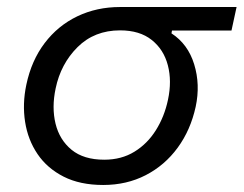

<svg xmlns="http://www.w3.org/2000/svg" viewBox="-20 -516 694 547"><path d="M274 11Q208 11 161.2 -12.8Q114.5 -36.5 87 -77Q59.5 -117.5 51.5 -168.8Q43.5 -220 55 -274.5Q69.5 -343.5 107.2 -393.2Q145 -443 200.2 -469.5Q255.5 -496 322 -496H654L639.5 -429H470L468.5 -421Q515.5 -390.5 533.2 -332.8Q551 -275 537.5 -212Q523 -145.5 486.2 -95.2Q449.5 -45 395.2 -17Q341 11 274 11ZM277 -61Q326 -61 363 -83.8Q400 -106.5 424.2 -145.2Q448.5 -184 458.5 -231.5Q470 -285 458.2 -330Q446.5 -375 412.2 -402.2Q378 -429.5 322 -429.5Q249 -429.5 201 -381.8Q153 -334 138.5 -264Q127 -210 138.2 -163.8Q149.5 -117.5 184 -89.2Q218.5 -61 277 -61Z"/></svg>

Font: Commissioner
Style: Italic
Weight: 400
Italic angle: -12°
Designer: Kostas Bartsokas
Foundry: Kostas Bartsokas
Version: Version 1.000; ttfautohint (v1.8.3)